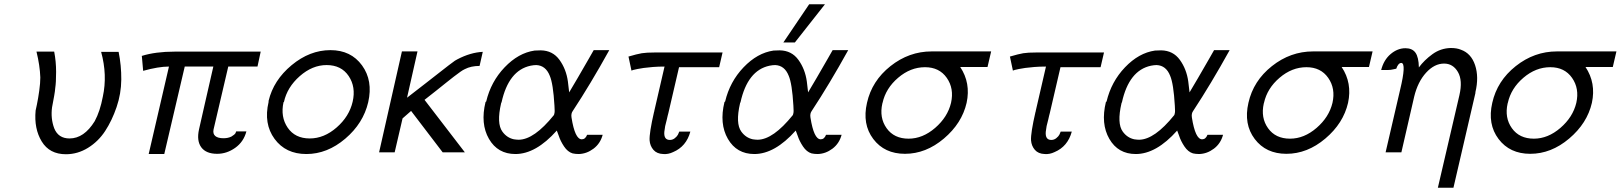

<svg xmlns="http://www.w3.org/2000/svg" viewBox="-20 -714 7597 900"><path d="M151 -472H234Q243 -426 243 -377Q243 -327 239 -302Q238 -287 234 -265Q230 -243 227 -227L224 -211Q217 -159 234 -113Q253 -65 306 -65Q374 -65 424 -146Q449 -192 462 -261Q484 -362 454 -471H536Q549 -407 548.5 -341Q548 -275 526.5 -212Q505 -149 473 -100Q441 -51 392.5 -21Q344 9 289 9Q212 9 175.5 -51Q139 -111 147 -196L153 -224Q159 -253 164 -289Q169 -325 169 -351Q167 -407 151 -472Z M645 -450Q643 -452 645 -452Q709 -472 799 -472H1202L1187 -402H1050L981 -107Q977 -87 989 -76.5Q1001 -66 1028 -66Q1049 -66 1065 -74Q1080 -83 1084 -90Q1084 -91 1085.5 -94Q1087 -97 1087 -98H1135Q1122 -49 1082.5 -21Q1043 7 998 7Q946 7 923.5 -23.5Q901 -54 913 -108Q931 -186 940 -227L980 -402H846L750 8H677L772 -402Q723 -402 651 -382Z M1239 -236V-241Q1262 -338 1347 -408.5Q1432 -479 1529 -479Q1625 -479 1677 -407.5Q1729 -336 1706 -235Q1683 -136 1598.5 -64Q1514 8 1416 8Q1319 8 1267 -63Q1215 -134 1239 -236ZM1311 -236Q1310 -235 1309 -235Q1294 -166 1328.5 -115.5Q1363 -65 1432 -65Q1499 -65 1558 -116.5Q1617 -168 1633 -237Q1649 -306 1614.5 -357.5Q1580 -409 1511 -409Q1444 -409 1385 -357Q1326 -305 1311 -236Z M1757 0 1864 -473H1937L1888 -256Q1931 -289 1974.5 -323Q2018 -357 2040.5 -374.5Q2063 -392 2083.5 -408Q2104 -424 2112.5 -429.5Q2121 -435 2124 -436Q2185 -468 2243 -471L2228 -405Q2188 -405 2159 -390Q2150 -386 2138 -377.5Q2126 -369 2107 -354.5Q2088 -340 2071.5 -326.5Q2055 -313 2024 -288.5Q1993 -264 1970 -246L2159 0H2055L1907 -194L1867 -159Q1835 -21 1830 0Z M2256 -236Q2258 -238 2259 -238Q2281 -331 2345.5 -398.5Q2410 -466 2486 -477Q2496 -478 2515 -478Q2571 -477 2602.5 -433.5Q2634 -390 2642 -332L2648 -281Q2659 -299 2687 -347Q2715 -395 2739 -437L2763 -479H2836Q2748 -320 2665 -194Q2656 -182 2659 -163Q2675 -61 2707 -61Q2724 -61 2732 -82H2805Q2794 -41 2762 -17Q2730 7 2693 8Q2677 8 2664 5Q2641 -2 2624 -27.5Q2607 -53 2599 -78L2590 -102Q2492 8 2396 8Q2313 8 2272 -63Q2231 -134 2256 -236ZM2331 -234Q2329 -232 2329 -230Q2307 -135 2335 -97Q2356 -68 2389 -61Q2403 -59 2412 -59Q2484 -60 2576 -174Q2578 -177 2579 -184Q2581 -189 2579 -219Q2573 -322 2557 -359Q2538 -407 2494 -409Q2482 -409 2467 -406Q2364 -384 2331 -234Z M2926 -449Q2924 -449 2923 -448Q2967 -461 2988.5 -464.5Q3010 -468 3050 -468H3367L3351 -399H3163L3113 -184Q3112 -181 3109.5 -170.5Q3107 -160 3106 -155L3098 -123Q3096 -114 3094 -96Q3091 -58 3120 -58Q3133 -58 3143.5 -66.5Q3154 -75 3158 -83Q3162 -91 3164 -97H3216Q3197 -27 3135 -1Q3112 10 3089 8Q3059 7 3043 -11.5Q3027 -30 3025 -56Q3023 -90 3046 -190L3047 -192V-194L3095 -402Q3066 -402 3040.5 -400Q3015 -398 2997.5 -395.5Q2980 -393 2968 -390.5Q2956 -388 2948 -386L2940 -383Z M3652 -515 3773 -694H3847L3706 -515ZM3376 -236Q3378 -238 3379 -238Q3401 -331 3465.5 -398.5Q3530 -466 3606 -477Q3616 -478 3635 -478Q3691 -477 3722.5 -433.5Q3754 -390 3762 -332L3768 -281Q3779 -299 3807 -347Q3835 -395 3859 -437L3883 -479H3956Q3868 -320 3785 -194Q3776 -182 3779 -163Q3795 -61 3827 -61Q3844 -61 3852 -82H3925Q3914 -41 3882 -17Q3850 7 3813 8Q3797 8 3784 5Q3761 -2 3744 -27.5Q3727 -53 3719 -78L3710 -102Q3612 8 3516 8Q3433 8 3392 -63Q3351 -134 3376 -236ZM3451 -234Q3449 -232 3449 -230Q3427 -135 3455 -97Q3476 -68 3509 -61Q3523 -59 3532 -59Q3604 -60 3696 -174Q3698 -177 3699 -184Q3701 -189 3699 -219Q3693 -322 3677 -359Q3658 -407 3614 -409Q3602 -409 3587 -406Q3484 -384 3451 -234Z M4044 -232Q4067 -335 4154 -404Q4241 -473 4347 -473H4626L4609 -400H4481Q4531 -325 4511 -232Q4489 -136 4404.5 -64.5Q4320 7 4222 7Q4126 7 4073.5 -62.5Q4021 -132 4044 -232ZM4117 -232 4116 -229Q4101 -162 4136 -113Q4171 -64 4239 -64Q4305 -64 4363.5 -114.5Q4422 -165 4438 -232Q4453 -299 4418 -349Q4383 -399 4316 -399Q4248 -399 4190 -349.5Q4132 -300 4117 -232Z M4714 -449Q4712 -449 4711 -448Q4755 -461 4776.5 -464.5Q4798 -468 4838 -468H5155L5139 -399H4951L4901 -184Q4900 -181 4897.5 -170.5Q4895 -160 4894 -155L4886 -123Q4884 -114 4882 -96Q4879 -58 4908 -58Q4921 -58 4931.5 -66.5Q4942 -75 4946 -83Q4950 -91 4952 -97H5004Q4985 -27 4923 -1Q4900 10 4877 8Q4847 7 4831 -11.5Q4815 -30 4813 -56Q4811 -90 4834 -190L4835 -192V-194L4883 -402Q4854 -402 4828.5 -400Q4803 -398 4785.5 -395.5Q4768 -393 4756 -390.5Q4744 -388 4736 -386L4728 -383Z M5164 -236Q5166 -238 5167 -238Q5189 -331 5253.5 -398.5Q5318 -466 5394 -477Q5404 -478 5423 -478Q5479 -477 5510.5 -433.5Q5542 -390 5550 -332L5556 -281Q5567 -299 5595 -347Q5623 -395 5647 -437L5671 -479H5744Q5656 -320 5573 -194Q5564 -182 5567 -163Q5583 -61 5615 -61Q5632 -61 5640 -82H5713Q5702 -41 5670 -17Q5638 7 5601 8Q5585 8 5572 5Q5549 -2 5532 -27.5Q5515 -53 5507 -78L5498 -102Q5400 8 5304 8Q5221 8 5180 -63Q5139 -134 5164 -236ZM5239 -234Q5237 -232 5237 -230Q5215 -135 5243 -97Q5264 -68 5297 -61Q5311 -59 5320 -59Q5392 -60 5484 -174Q5486 -177 5487 -184Q5489 -189 5487 -219Q5481 -322 5465 -359Q5446 -407 5402 -409Q5390 -409 5375 -406Q5272 -384 5239 -234Z M5832 -232Q5855 -335 5942 -404Q6029 -473 6135 -473H6414L6397 -400H6269Q6319 -325 6299 -232Q6277 -136 6192.5 -64.5Q6108 7 6010 7Q5914 7 5861.5 -62.5Q5809 -132 5832 -232ZM5905 -232 5904 -229Q5889 -162 5924 -113Q5959 -64 6027 -64Q6093 -64 6151.5 -114.5Q6210 -165 6226 -232Q6241 -299 6206 -349Q6171 -399 6104 -399Q6036 -399 5978 -349.5Q5920 -300 5905 -232Z M6454 -386V-385Q6466 -433 6498.5 -460.5Q6531 -488 6568 -488Q6600 -488 6615 -467Q6630 -446 6631 -398Q6656 -432 6694.5 -460Q6733 -488 6781 -489Q6809 -489 6828 -481Q6876 -464 6894.5 -408.5Q6913 -353 6896 -282V-278L6793 166H6720L6821 -268Q6837 -337 6814 -376.5Q6791 -416 6749 -416Q6704 -416 6665 -373.5Q6626 -331 6609 -261L6549 0H6475L6543 -293Q6573 -417 6549 -419Q6534 -419 6525 -392Q6523 -392 6511 -389Q6499 -386 6488 -386Z M6975 -232Q6998 -335 7085 -404Q7172 -473 7278 -473H7557L7540 -400H7412Q7462 -325 7442 -232Q7420 -136 7335.5 -64.5Q7251 7 7153 7Q7057 7 7004.5 -62.5Q6952 -132 6975 -232ZM7048 -232 7047 -229Q7032 -162 7067 -113Q7102 -64 7170 -64Q7236 -64 7294.5 -114.5Q7353 -165 7369 -232Q7384 -299 7349 -349Q7314 -399 7247 -399Q7179 -399 7121 -349.5Q7063 -300 7048 -232Z"/></svg>

Font: Coval
Style: ExtraLight Italic
Weight: 200
Foundry: Context Ltd
Version: Version 001.000